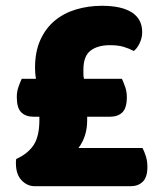

<svg xmlns="http://www.w3.org/2000/svg" viewBox="-20 -643 544 663"><path d="M104 -371Q101 -390 101 -409Q101 -465 119.5 -505.5Q138 -546 169.5 -572Q201 -598 243 -610.5Q285 -623 332 -623Q400 -623 435.5 -600Q471 -577 471 -532Q471 -512 462 -493.5Q453 -475 442 -467Q425 -476 406 -481.5Q387 -487 360 -487Q317 -487 292.5 -468Q268 -449 268 -403Q268 -395 268 -387Q268 -379 270 -371H401Q406 -360 412 -343.5Q418 -327 418 -308Q418 -270 402.5 -255Q387 -240 361 -240H281V-227Q281 -172 251 -132H472Q478 -121 483.5 -104Q489 -87 489 -67Q489 -31 473 -15.5Q457 0 431 0H100Q74 0 54.5 -20.5Q35 -41 35 -79Q35 -84 35 -86.5Q35 -89 36 -94Q76 -112 96 -142Q116 -172 116 -229V-240H95Q69 -240 53.5 -255Q38 -270 38 -308Q38 -327 44 -343.5Q50 -360 55 -371Z"/></svg>

Font: Baloo
Style: Regular
Weight: 400
Designer: Sarang Kulkarni and Ek Type
Foundry: Ek Type
Version: Version 1.443;PS 1.000;hotconv 16.6.51;makeotf.lib2.5.65220;